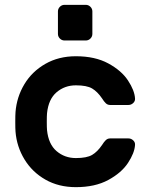

<svg xmlns="http://www.w3.org/2000/svg" viewBox="-20 -762 617 792"><path d="M43 0ZM293 -110Q338 -110 360 -123Q382 -136 401 -164Q409 -177 416.5 -184Q424 -191 434 -191H510Q521 -191 529.5 -183Q538 -175 537 -164Q535 -131 508 -90Q481 -49 426.5 -19.5Q372 10 293 10Q222 10 167.5 -21Q113 -52 81 -104.5Q49 -157 44 -219Q43 -231 43 -259Q43 -288 44 -300Q49 -362 80.5 -414.5Q112 -467 167 -498.5Q222 -530 293 -530Q372 -530 426.5 -500.5Q481 -471 508 -430Q535 -389 537 -356Q538 -345 529.5 -337Q521 -329 510 -329H434Q424 -329 416.5 -336Q409 -343 401 -356Q382 -384 360 -397Q338 -410 293 -410Q247 -410 213.5 -381.5Q180 -353 174 -295Q173 -285 173 -260Q173 -235 174 -225Q180 -167 213.5 -138.5Q247 -110 293 -110ZM361 -715V-622Q361 -611 353 -603Q345 -595 334 -595H246Q235 -595 227 -603Q219 -611 219 -622V-715Q219 -726 227 -734Q235 -742 246 -742H334Q345 -742 353 -734Q361 -726 361 -715Z"/></svg>

Font: Hezaedrus Medium
Style: Regular
Weight: 500
Designer: Hubert & Fischer
Foundry: Hubert & Fischer
Version: Version 1.10;September 3, 2019;FontCreator 11.5.0.2425 64-bi